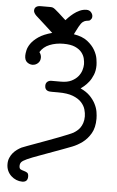

<svg xmlns="http://www.w3.org/2000/svg" viewBox="-64 -803 652 1072"><g transform="rotate(5 262.5 -266.5)"><path d="M12 136Q12 117 18.5 101.5Q25 86 35 74Q45 62 57.5 53Q70 44 82 38Q91 34 113 26Q135 18 163.5 7.5Q192 -3 223.5 -14.5Q255 -26 283.5 -37Q312 -48 334 -57Q356 -66 365 -71Q373 -76 382.5 -83.5Q392 -91 400 -102Q408 -113 413.5 -129Q419 -145 419 -166Q419 -184 413 -205Q407 -226 390 -244.5Q373 -263 342 -275Q311 -287 260 -287H225Q219 -287 212 -287.5Q205 -288 198.5 -291Q192 -294 188 -300.5Q184 -307 184 -318Q184 -332 193 -340Q202 -348 216 -348H269Q305 -348 328 -359.5Q351 -371 364.5 -387.5Q378 -404 383.5 -422.5Q389 -441 389 -456Q389 -469 385 -487Q381 -505 368 -521.5Q355 -538 330.5 -549Q306 -560 265 -560Q223 -560 188 -546Q153 -532 135 -502Q146 -488 146 -472Q146 -452 132.5 -440Q119 -428 102 -428Q86 -428 72 -439Q58 -450 58 -476Q58 -487 62 -505.5Q66 -524 80 -544Q94 -564 121.5 -583Q149 -602 197 -615Q193 -618 188.5 -622.5Q184 -627 174 -636Q164 -645 146.5 -661Q129 -677 100 -703Q85 -718 85 -731Q85 -734 86 -738.5Q87 -743 90.5 -747.5Q94 -752 101 -755Q108 -758 120 -758H173Q181 -758 186.5 -756.5Q192 -755 200.5 -748.5Q209 -742 223.5 -729Q238 -716 264 -692Q269 -698 280 -709Q291 -720 305.5 -731.5Q320 -743 338.5 -751.5Q357 -760 377 -760Q393 -760 402.5 -749Q412 -738 412 -726Q412 -717 409 -713Q402 -702 395 -701Q388 -700 379.5 -698.5Q371 -697 361.5 -690Q352 -683 340 -661Q334 -650 329 -639.5Q324 -629 318 -618Q367 -610 395 -588Q423 -566 437.5 -540.5Q452 -515 455.5 -491.5Q459 -468 459 -456Q459 -426 449.5 -402.5Q440 -379 427 -362.5Q414 -346 401.5 -335.5Q389 -325 382 -320Q415 -305 435 -284.5Q455 -264 466.5 -241.5Q478 -219 481.5 -197.5Q485 -176 485 -159Q485 -109 466 -76.5Q447 -44 420 -24Q393 -4 363.5 7.5Q334 19 312 27Q234 56 188 72.5Q142 89 118 100Q94 111 87 119.5Q80 128 80 141Q80 156 88.5 160Q97 164 106.5 166.5Q116 169 124.5 174Q133 179 133 196Q133 227 102 227Q85 227 69 220.5Q53 214 40 202Q27 190 19.5 173.5Q12 157 12 136Z"/></g></svg>

Font: CMU Typewriter Custom
Style: Regular
Weight: 500
Monospace: yes
Version: Version 0.7.0